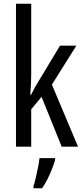

<svg xmlns="http://www.w3.org/2000/svg" viewBox="-20 -780 439 1021"><path d="M146 -383Q146 -355 144.5 -328.5Q143 -302 141 -276H145Q151 -287 156.5 -297.5Q162 -308 167.5 -318.5Q173 -329 179 -338L299 -537H386L256 -330L395 0H308L201 -265L146 -199V0H65V-760H146ZM273 71Q266 95 255 122.5Q244 150 231 175.5Q218 201 204 221H158V210Q164 192 170.5 164.5Q177 137 182.5 109Q188 81 190 61H273Z"/></svg>

Font: Noto Sans Devanagari ExtraCondensed
Style: Regular
Weight: 400
Width: 2
Designer: Jelle Bosma - Monotype Design Team
Foundry: Monotype Imaging Inc.
Version: Version 2.006